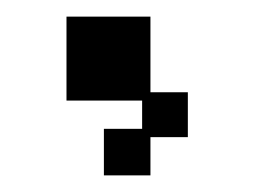

<svg xmlns="http://www.w3.org/2000/svg" viewBox="-20 -651 307 231"><path d="M105 -440V-496H151V-530H60V-631H161V-540H206V-486H161V-440Z"/></svg>

Font: Pixelify Sans
Style: Regular
Weight: 400
Designer: Stefie Justprince
Foundry: Typecalism Foundryline
Version: Version 1.000;February 13, 2025;FontCreator 15.0.0.3015 64-b